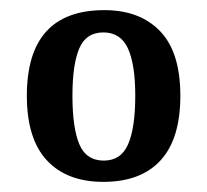

<svg xmlns="http://www.w3.org/2000/svg" viewBox="-20 -739 409 379"><path d="M184 -380Q112 -380 72.5 -422.5Q33 -465 33 -550Q33 -719 186 -719Q256 -719 296 -677.5Q336 -636 336 -550Q336 -465 297 -422.5Q258 -380 184 -380ZM185 -422Q219 -422 233 -454.5Q247 -487 247 -550Q247 -612 232.5 -643.5Q218 -675 184 -675Q150 -675 136.5 -643.5Q123 -612 123 -550Q123 -487 136.5 -454.5Q150 -422 185 -422Z"/></svg>

Font: Noto Serif Khmer Condensed SemiBold
Style: Regular
Weight: 600
Width: 3
Designer: Danh Hong and the Monotype Design Team
Foundry: Monotype Imaging Inc.
Version: Version 2.004; ttfautohint (v1.8.4.7-5d5b)